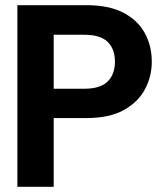

<svg xmlns="http://www.w3.org/2000/svg" viewBox="-20 -720 629 740"><path d="M47 0V-700H314Q399 -700 454.5 -671.5Q510 -643 537.5 -593.5Q565 -544 565 -482Q565 -425 538.5 -375.5Q512 -326 456.5 -295.5Q401 -265 314 -265H187V0ZM187 -378H305Q367 -378 395 -406Q423 -434 423 -482Q423 -531 395 -558.5Q367 -586 305 -586H187Z"/></svg>

Font: Host Grotesk Black
Style: Regular
Weight: 900
Designer: Doğukan Karapınar based on Poppins by Indian Type Foundry, Jonny Pinhorn
Foundry: Element Type
Version: Version 1.000; ttfautohint (v1.8.4.7-5d5b);gftools[0.9.33]